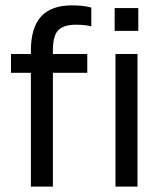

<svg xmlns="http://www.w3.org/2000/svg" viewBox="-20 -695 598 715"><path d="M95 -424H21V-494H95V-506Q95 -592 133 -633.5Q171 -675 248 -675Q266 -675 282.5 -673.5Q299 -672 320 -667V-597Q309 -600 293.5 -601.5Q278 -603 263 -603Q216 -603 196.5 -582Q177 -561 177 -508V-494H305V-424H177V0H95ZM495 -580H407V-665H495ZM492 0H410V-494H492Z"/></svg>

Font: Blinker
Style: Regular
Weight: 400
Designer: Juergen Huber
Foundry: supertype
Version: Version 1.017;hotconv 1.0.117;makeotfexe 2.5.65602